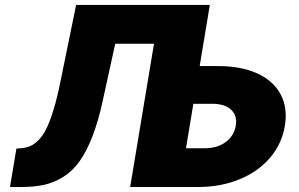

<svg xmlns="http://www.w3.org/2000/svg" viewBox="-20 -747 1195 767"><path d="M19.9 0 45.5 -153.4 63.9 -154.8Q84.9 -156.6 100.9 -163.4Q116.8 -170.1 134.2 -187.5Q151.6 -204.9 165.7 -233.7Q179.7 -262.4 194.2 -309.7Q208.8 -356.9 221.6 -421.9L284.1 -727.3H818.2L777.7 -483H852.3Q943.2 -483 1007.6 -453.7Q1072.1 -424.4 1101 -370.2Q1130 -316.1 1117.9 -244.3Q1106.2 -172.6 1058.9 -117Q1011.7 -61.4 936.8 -30.7Q861.9 0 771.3 0H500L595.2 -572.4H440.3L390.6 -345.2Q372.5 -261.4 348.7 -200.8Q324.9 -140.3 297.1 -101.6Q269.2 -62.9 232.4 -40.1Q195.7 -17.4 156.4 -8.7Q117.2 0 65.3 0ZM752.5 -332.4 723 -154.8H796.9Q849.1 -154.8 882.3 -180Q915.5 -205.3 921.9 -245.7Q928.6 -284.1 903.8 -308.2Q878.9 -332.4 826.7 -332.4Z"/></svg>

Font: Karasuma Gothic
Style: Italic
Weight: 900
Italic angle: -9.39999°
Designer: Rasmus Andersson / Ryoko Nishizuka
Foundry: Genbu
Version: Version 1.00